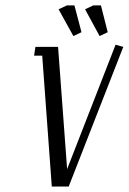

<svg xmlns="http://www.w3.org/2000/svg" viewBox="-20 -684 472 704"><path d="M105 -480 109.9 -512.2H192.9L226.1 -64L403.8 -520L432.1 -512.2L231.9 0H169.9L134.8 -480ZM194.8 -649.9 225.1 -664.1H252.9L278.8 -565.9L249 -551.8ZM292 -649.9 321.8 -664.1H350.1L375 -565.9L345.2 -551.8Z"/></svg>

Font: Gawaa
Style: Italic
Weight: 400
Designer: T. Christopher White
Version: Version 1.0